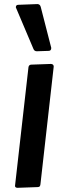

<svg xmlns="http://www.w3.org/2000/svg" viewBox="-20 -896 307 918"><path d="M236.8 -577.6 173.3 -14.6Q172.4 -7.8 169.9 -4.9Q167.5 -2 160.6 -1.5L62.5 2Q51.8 1 51.8 -7.3L116.2 -575.2Q118.2 -585.9 128.4 -586.9L223.6 -590.3Q236.8 -589.4 236.8 -577.6ZM174.8 -862.8 225.1 -667Q225.1 -653.3 213.4 -652.8L156.2 -650.9Q144.5 -650.9 140.1 -661.6L55.7 -860.8Q55.7 -872.6 66.9 -873L159.2 -876.5Q171.4 -876 174.8 -862.8Z"/></svg>

Font: Contrail One
Style: Regular
Weight: 400
Designer: Riccardo De Franceschi
Foundry: Sorkin Type Co.
Version: Version 1.003